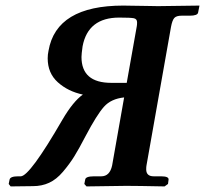

<svg xmlns="http://www.w3.org/2000/svg" viewBox="-20 -667 735 688"><path d="M470.2 -573.2Q471.2 -578.1 471.2 -586.9Q471.2 -599.1 459.7 -601.6Q448.2 -604 407.2 -604Q295.4 -604 275.9 -501Q272 -473.1 272 -462.9Q272 -370.1 378.9 -370.1H434.1ZM342.8 -35.2Q373.5 -35.2 381.8 -74.2L424.8 -317.9Q377.9 -313 352.5 -284.4Q327.1 -255.9 287.1 -180.2Q262.2 -132.3 245.6 -105.7Q229 -79.1 205.6 -51.5Q182.1 -23.9 156 -12Q129.9 0 98.1 0L18.1 1L11.2 -7.8L14.2 -22.9Q16.1 -35.2 44.9 -35.2H54.2Q86.4 -35.2 204.1 -238.8Q242.2 -303.7 276.9 -328.1Q223.6 -339.4 187.3 -372.1Q150.9 -404.8 150.9 -458Q150.9 -471.7 153.8 -484.9Q181.6 -647 421.9 -647Q429.7 -647 451.9 -646.5Q474.1 -646 486.1 -646Q498 -646 518.6 -645.5Q539.1 -645 545.9 -645L694.8 -647L689.9 -622.1Q688 -610.8 660.2 -610.8H630.9Q611.8 -610.8 604.5 -602.5Q597.2 -594.2 592.8 -570.8L504.9 -74.2Q503.9 -69.3 503.9 -60.1Q503.9 -35.2 530.8 -35.2H557.1Q585.9 -35.2 584 -22.9L582 -7.8L569.8 1Q470.7 -1 432.1 -1L290 1L282.2 -7.8L285.2 -22.9Q286.1 -35.2 316.9 -35.2Z"/></svg>

Font: Linux Libertine O
Style: Semibold Italic
Weight: 600
Italic angle: -11.5°
Designer: Philipp H. Poll
Foundry: Philipp H. Poll
Version: Version 5.1.2